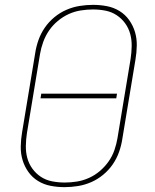

<svg xmlns="http://www.w3.org/2000/svg" viewBox="-20 -763 640 791"><path d="M246 8Q216 8 188 2.5Q160 -3 136.5 -17.5Q113 -32 97 -54.5Q81 -77 73 -103.5Q65 -130 65.5 -159.5Q66 -189 71 -218L125 -544Q129 -571 138.5 -598Q148 -625 164.5 -649Q181 -673 204 -692Q227 -711 253.5 -722.5Q280 -734 308 -738.5Q336 -743 363 -743Q393 -743 421 -737.5Q449 -732 472.5 -717.5Q496 -703 512 -680.5Q528 -658 536 -631.5Q544 -605 543.5 -575.5Q543 -546 538 -517L484 -191Q480 -164 470.5 -137Q461 -110 444.5 -86Q428 -62 405 -43Q382 -24 355.5 -12.5Q329 -1 301 3.5Q273 8 246 8ZM247 -11Q271 -11 296.5 -15Q322 -19 346.5 -30Q371 -41 391.5 -58.5Q412 -76 427.5 -98Q443 -120 451.5 -145Q460 -170 464 -194L518 -520Q522 -546 522.5 -572.5Q523 -599 516.5 -623Q510 -647 495.5 -667Q481 -687 460.5 -700.5Q440 -714 415 -719Q390 -724 363 -724Q339 -724 313 -720Q287 -716 263 -705Q239 -694 218 -676.5Q197 -659 182 -637Q167 -615 158 -590Q149 -565 145 -541L91 -215Q87 -189 86.5 -162.5Q86 -136 92.5 -112Q99 -88 113.5 -68Q128 -48 148.5 -34.5Q169 -21 194.5 -16Q220 -11 247 -11ZM147 -358 150 -377H462L459 -358Z"/></svg>

Font: Iosevka Thin Extended
Style: Italic
Weight: 100
Width: 7
Italic angle: -9°
Monospace: yes
Designer: Belleve Invis
Foundry: Belleve Invis
Version: Version 32.5.0; ttfautohint (v1.8.4)